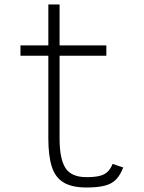

<svg xmlns="http://www.w3.org/2000/svg" viewBox="-20 -820 640 854"><path d="M365 14Q301 14 263.5 -8Q226 -30 210.5 -78.5Q195 -127 195 -204V-572H71V-618H195V-800H245V-618H453V-572H245V-204Q245 -114 271 -73Q297 -32 365 -32Q400 -32 422.5 -37.5Q445 -43 458.5 -56Q472 -69 481 -91L528 -75Q515 -41 496 -21.5Q477 -2 445.5 6Q414 14 365 14Z"/></svg>

Font: Victor Mono Thin
Style: Regular
Weight: 100
Monospace: yes
Designer: Rune Bjørnerås
Version: Version 1.561;gftools[0.9.30]